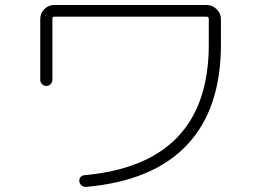

<svg xmlns="http://www.w3.org/2000/svg" viewBox="-20 -727 1040 771"><path d="M141.6 -406.2V-650.4Q141.6 -673.8 158.2 -690.4Q174.8 -707 198.2 -707H809.6Q833 -707 850.1 -689.9Q867.2 -672.9 867.2 -650.4V-547.9Q867.2 -289.1 730.5 -144.5Q593.8 0 326.2 23.4Q316.4 24.4 308.1 18.1Q299.8 11.7 298.8 2Q296.9 -6.8 302.7 -14.6Q308.6 -22.5 318.4 -23.4Q818.4 -68.4 818.4 -547.9V-652.3Q818.4 -660.2 808.6 -660.2H199.2Q190.4 -660.2 190.4 -652.3V-406.2Q190.4 -396.5 183.1 -389.2Q175.8 -381.8 166 -381.8Q156.2 -381.8 148.9 -389.2Q141.6 -396.5 141.6 -406.2Z"/></svg>

Font: Rounded Mgen+ 1m light
Style: Regular
Weight: 200
Designer: [Source Han Sans]
Ryoko NISHIZUKA  (kana & ideographs); Paul D. Hunt (Latin, Greek & Cyrillic); Wenlong ZHANG  (bopomofo
Version: Version 1.059.20150602